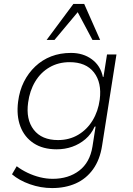

<svg xmlns="http://www.w3.org/2000/svg" viewBox="-20 -769 676 976"><path d="M245 187Q187 187 132 167.5Q77 148 41 117L65 76Q90 95 120.5 109.5Q151 124 183.5 132Q216 140 248 140Q328 140 382.5 98.5Q437 57 450 -24L466 -126L461 -125Q444 -87 414 -61.5Q384 -36 347 -23Q310 -10 268 -10Q198 -10 151 -41Q104 -72 83.5 -126.5Q63 -181 72 -252Q79 -308 101.5 -353Q124 -398 159.5 -431.5Q195 -465 240.5 -482.5Q286 -500 341 -500Q403 -500 447 -467.5Q491 -435 503 -378H506L524 -492H572L499 -29Q488 43 453 91.5Q418 140 365 163.5Q312 187 245 187ZM275 -57Q332 -57 377 -83.5Q422 -110 450.5 -156.5Q479 -203 487 -263Q498 -349 457.5 -401Q417 -453 334 -453Q277 -453 232 -427Q187 -401 159 -354.5Q131 -308 123 -248Q111 -162 151.5 -109.5Q192 -57 275 -57ZM217 -566 353 -749H408L489 -566H450L375 -707L257 -566Z"/></svg>

Font: Nunito Sans 7pt ExtraLight
Style: Italic
Weight: 250
Italic angle: -9°
Designer: Vernon Adams
Foundry: Vernon Adams
Version: Version 3.101;gftools[0.9.27]